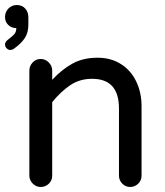

<svg xmlns="http://www.w3.org/2000/svg" viewBox="-41 -768 656 765"><path d="M-1 -569Q-8 -569 -14.5 -575.5Q-21 -582 -21 -592Q-21 -601 -8 -611Q8 -623 16 -632Q24 -641 24 -656Q5 -656 -8 -668.5Q-21 -681 -21 -700Q-21 -720 -7.5 -734Q6 -748 26 -748Q47 -748 59.5 -734Q72 -720 72 -699V-669Q72 -639 58.5 -617.5Q45 -596 16 -575Q9 -569 -1 -569ZM121 -23Q103 -23 89.5 -36.5Q76 -50 76 -68V-487Q76 -505 89 -519Q102 -533 121 -533Q140 -533 153.5 -519Q167 -505 167 -487V-450Q205 -491 247.5 -514.5Q290 -538 348 -538Q402 -538 442 -512Q481 -487 502 -443Q523 -399 523 -345V-68Q523 -49 509.5 -36Q496 -23 478 -23Q459 -23 446 -36.5Q433 -50 433 -68V-336Q433 -454 326 -454Q277 -454 239.5 -429Q202 -404 167 -361V-68Q167 -49 153.5 -36Q140 -23 121 -23Z"/></svg>

Font: Huninn
Style: Regular
Weight: 400
Designer: justfont
Foundry: justfont
Version: Version 1.003